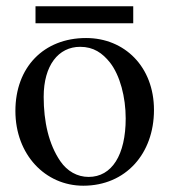

<svg xmlns="http://www.w3.org/2000/svg" viewBox="-20 -581 540 611"><path d="M380 -204C380 -88 336 -18 262 -18C226 -18 194 -36 172 -68C135 -122 119 -194 119 -273C119 -373 166 -432 235 -432C278 -432 306 -412 330 -382C362 -341 380 -272 380 -204ZM470 -231C470 -369 376 -460 254 -460C119 -460 29 -367 29 -228C29 -89 124 10 245 10C380 10 470 -92 470 -231ZM404 -507V-561H93V-507Z"/></svg>

Font: XITS
Style: Regular
Weight: 400
Designer: MicroPress Inc., with final additions and corrections provided by Coen Hoffman, Elsevier (retired)
Version: Version 1.302